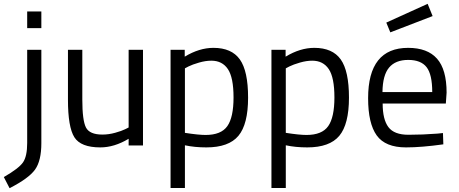

<svg xmlns="http://www.w3.org/2000/svg" viewBox="-69 -760 2398 1003"><path d="M73 -13V-500H147V-12Q147 80 114 126Q81 172 -19 223L-49 165Q29 120 51 88.5Q73 57 73 -13ZM73 -613V-700H147V-613Z M603 -500H678V0H603V-35Q528 10 455 10Q353 10 319.5 -43Q286 -96 286 -239V-500H361V-240Q361 -131 380 -94Q399 -57 466 -57Q499 -57 533 -66.5Q567 -76 585 -85L603 -94Z M822 222V-500H896V-464Q972 -510 1046 -510Q1141 -510 1184 -449.5Q1227 -389 1227 -250Q1227 -111 1176.5 -50.5Q1126 10 1009 10Q948 10 897 -1V222ZM1035 -443Q1005 -443 970.5 -433Q936 -423 916 -413L897 -403V-66Q968 -55 1005 -55Q1086 -55 1118.5 -101Q1151 -147 1151 -251Q1151 -355 1121.5 -399Q1092 -443 1035 -443Z M1349 222V-500H1423V-464Q1499 -510 1573 -510Q1668 -510 1711 -449.5Q1754 -389 1754 -250Q1754 -111 1703.5 -50.5Q1653 10 1536 10Q1475 10 1424 -1V222ZM1562 -443Q1532 -443 1497.5 -433Q1463 -423 1443 -413L1424 -403V-66Q1495 -55 1532 -55Q1613 -55 1645.5 -101Q1678 -147 1678 -251Q1678 -355 1648.5 -399Q1619 -443 1562 -443Z M2216 -62 2245 -65 2247 -6Q2133 10 2052 10Q1944 10 1899 -52.5Q1854 -115 1854 -247Q1854 -510 2063 -510Q2164 -510 2214 -453.5Q2264 -397 2264 -276L2260 -219H1930Q1930 -136 1960 -96Q1990 -56 2064.5 -56Q2139 -56 2216 -62ZM2189 -279Q2189 -371 2159.5 -409Q2130 -447 2063.5 -447Q1997 -447 1963.5 -407Q1930 -367 1929 -279ZM1949 -642 2165 -740 2191 -676 1970 -591Z"/></svg>

Font: Titillium Web
Style: Regular
Weight: 400
Version: Version 1.002;PS 57.000;hotconv 1.0.70;makeotf.lib2.5.55311